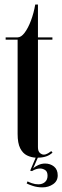

<svg xmlns="http://www.w3.org/2000/svg" viewBox="-20 -689 276 850"><path d="M168 140.5Q145 140.5 125.2 134Q105.5 127.5 98 123L102 114Q107 117 121 122Q135 127 150 127Q167.5 127 179 117Q190.5 107 190.5 89Q190.5 70.5 179.8 63.8Q169 57 157.5 57Q140 57 121.5 68.5L113.5 66.5L138 9Q118 8 99.5 -1Q81 -10 69.5 -32.5Q58 -55 58 -96V-513.5H5V-523.5H58Q73.5 -523.5 89 -544Q104.5 -564.5 117 -597.8Q129.5 -631 136 -669H148V-523.5H212V-513.5H148V-37.5Q148 -19.5 156.5 -12Q165 -4.5 173.5 -4.5Q183 -4.5 193 -10.5Q203 -16.5 207 -20L212.5 -13.5Q189 9 147.5 9L126.5 57Q134.5 48.5 149.2 41.8Q164 35 179.5 35Q202.5 35 219 48.2Q235.5 61.5 235.5 87.5Q235.5 112.5 215 126.5Q194.5 140.5 168 140.5Z"/></svg>

Font: Imbue 100pt Medium
Style: Regular
Weight: 500
Designer: Tyler Finck
Foundry: Etcetera Type Company
Version: Version 1.102; ttfautohint (v1.8.3)